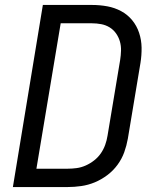

<svg xmlns="http://www.w3.org/2000/svg" viewBox="-20 -755 640 775"><path d="M32 0 153 -735H351Q383 -735 413 -729.5Q443 -724 469 -710Q495 -696 513.5 -673.5Q532 -651 541.5 -622.5Q551 -594 551.5 -563Q552 -532 547 -501L496 -195Q491 -167 481.5 -140.5Q472 -114 454.5 -90Q437 -66 413 -48Q389 -30 362.5 -19Q336 -8 308 -4Q280 0 253 0ZM253 -74Q271 -74 289.5 -76.5Q308 -79 326 -87Q344 -95 360 -107.5Q376 -120 387 -136Q398 -152 404.5 -170Q411 -188 414 -207L465 -513Q468 -532 468.5 -551Q469 -570 464 -587.5Q459 -605 448.5 -620Q438 -635 422.5 -644.5Q407 -654 388.5 -657.5Q370 -661 351 -661H225L127 -74Z"/></svg>

Font: Iosevka Curly Extended Oblique
Style: Regular
Weight: 400
Width: 7
Italic angle: -9°
Monospace: yes
Designer: Belleve Invis
Foundry: Belleve Invis
Version: Version 11.1.0; ttfautohint (v1.8.3)